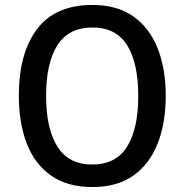

<svg xmlns="http://www.w3.org/2000/svg" viewBox="-20 -796 744 775"><path d="M649 -409Q649 -300 616.5 -217Q584 -134 518.5 -87.5Q453 -41 353 -41Q251 -41 185 -88Q119 -135 87.5 -218Q56 -301 56 -410Q56 -581 129.5 -678.5Q203 -776 353 -776Q453 -776 518.5 -729.5Q584 -683 616.5 -600.5Q649 -518 649 -409ZM166 -409Q166 -277 211.5 -204.5Q257 -132 352 -132Q448 -132 493 -204Q538 -276 538 -409Q538 -541 493.5 -613Q449 -685 353 -685Q257 -685 211.5 -613Q166 -541 166 -409Z"/></svg>

Font: Noto Sans Tamil UI SemiCondensed Medium
Style: Regular
Weight: 500
Width: 4
Designer: Jelle Bosma - Monotype Design Team
Foundry: Monotype Imaging Inc.
Version: Version 2.004; ttfautohint (v1.8.4.7-5d5b)